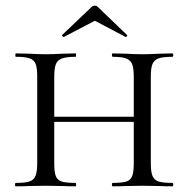

<svg xmlns="http://www.w3.org/2000/svg" viewBox="-20 -656 662 676"><path d="M377 -456Q374 -456 374 -462Q374 -468 377 -468L421 -467Q457 -465 482 -465Q504 -465 542 -467L587 -468Q590 -468 590 -462Q590 -456 587 -456Q554 -456 538.5 -450.5Q523 -445 517 -431Q511 -417 511 -387V-81Q511 -51 517 -36.5Q523 -22 538.5 -17Q554 -12 587 -12Q590 -12 590 -6Q590 0 587 0Q559 0 542 -1L482 -2L421 -1Q405 0 377 0Q374 0 374 -6Q374 -12 377 -12Q410 -12 425 -17Q440 -22 445.5 -36.5Q451 -51 451 -81V-385Q451 -415 445.5 -429.5Q440 -444 424.5 -450Q409 -456 377 -456ZM138 -245H477V-227H138ZM36 -456Q34 -456 34 -462Q34 -468 36 -468L81 -467Q119 -465 140 -465Q165 -465 203 -467L246 -468Q248 -468 248 -462Q248 -456 246 -456Q214 -456 198 -450Q182 -444 176.5 -429.5Q171 -415 171 -385V-81Q171 -50 176.5 -36Q182 -22 197 -17Q212 -12 246 -12Q248 -12 248 -6Q248 0 246 0Q218 0 202 -1L140 -2L81 -1Q64 0 35 0Q33 0 33 -6Q33 -12 35 -12Q68 -12 83.5 -17Q99 -22 105 -36.5Q111 -51 111 -81V-387Q111 -417 105.5 -431Q100 -445 84.5 -450.5Q69 -456 36 -456ZM314 -636Q320 -636 325 -631L427 -533Q428 -533 428 -531Q428 -529 425.5 -527Q423 -525 422 -526L314 -583L205 -526Q203 -525 200 -528.5Q197 -532 199 -533L302 -631Q307 -636 314 -636Z"/></svg>

Font: Cormorant SC
Style: Regular
Weight: 400
Designer: Christian Thalmann (Catharsis Fonts)
Foundry: Catharsis Fonts
Version: Version 4.000